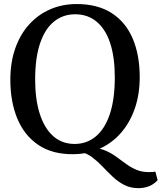

<svg xmlns="http://www.w3.org/2000/svg" viewBox="-20 -772 820 975"><path d="M683.5 183.5Q642.5 183.5 611 167.2Q579.5 151 553.2 126.2Q527 101.5 502.2 75.2Q477.5 49 449.8 27.8Q422 6.5 387 -1.5L453 -22.5Q491.5 -18.5 520.8 -5Q550 8.5 574.2 26.8Q598.5 45 622.8 62.2Q647 79.5 674.2 90.8Q701.5 102 736.5 102Q749.5 102 756.5 101.2Q763.5 100.5 769 99.5L780.5 143Q761.5 164 736.5 173.8Q711.5 183.5 683.5 183.5ZM354.5 11Q246.5 12.5 175 -35.8Q103.5 -84 68 -169.8Q32.5 -255.5 32.5 -367Q32.5 -455.5 57.5 -526.5Q82.5 -597.5 128 -647.8Q173.5 -698 235 -724.8Q296.5 -751.5 369.5 -751.5Q476 -751.5 547.2 -705.5Q618.5 -659.5 654 -576Q689.5 -492.5 689.5 -380Q689.5 -292.5 664.5 -220.8Q639.5 -149 594.5 -97.5Q549.5 -46 488.5 -18Q427.5 10 354.5 11ZM359 -41Q420.5 -41 466.5 -79.2Q512.5 -117.5 537.8 -192.8Q563 -268 563 -380Q563 -480.5 539.8 -552Q516.5 -623.5 471.2 -661.5Q426 -699.5 361.5 -699.5Q300.5 -699.5 254.8 -663Q209 -626.5 183.8 -552.8Q158.5 -479 158.5 -367.5Q158.5 -267 182 -193.8Q205.5 -120.5 250.2 -80.8Q295 -41 359 -41Z"/></svg>

Font: Merriweather 24pt Medium
Style: Regular
Weight: 500
Designer: Eben Sorkin
Foundry: Eben Sorkin
Version: Version 2.100